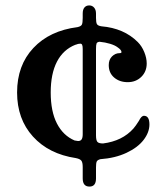

<svg xmlns="http://www.w3.org/2000/svg" viewBox="-20 -578 621 708"><path d="M285 80V38Q285 21 280 14.5Q275 8 260 5Q160 -10 101.5 -74.5Q43 -139 43 -237Q43 -337 103 -401Q163 -465 266 -478Q279 -481 282 -487.5Q285 -494 285 -512V-528Q285 -543 291.5 -550.5Q298 -558 309 -558Q320 -558 327 -550Q334 -542 334 -528V-512Q334 -495 337.5 -489Q341 -483 354 -481Q437 -474 488 -423Q503 -408 512 -386Q521 -364 521 -344Q521 -314 501 -294.5Q481 -275 451 -275Q421 -275 401 -292Q381 -309 381 -338Q381 -358 393 -370Q405 -382 421 -382Q428 -382 428 -386Q428 -394 413 -404Q404 -411 386 -416.5Q368 -422 347 -424Q338 -423 336 -417.5Q334 -412 334 -397V-79Q334 -61 339 -55Q344 -49 360 -49Q431 -58 472 -104Q480 -113 492 -132Q497 -142 501.5 -146.5Q506 -151 511 -151Q531 -151 531 -119Q531 -90 509.5 -62Q488 -34 446.5 -14.5Q405 5 350 9Q339 12 336.5 18Q334 24 334 40V80Q334 110 310 110Q285 110 285 80ZM255 -60 268 -58Q277 -58 281 -64Q285 -70 285 -83V-397Q285 -408 283 -412.5Q281 -417 276 -417Q268 -417 259 -413H258Q213 -395 190 -350.5Q167 -306 167 -237Q167 -167 190 -122.5Q213 -78 255 -60Z"/></svg>

Font: Raigarh Medium
Style: Regular
Weight: 500
Designer: jaikishan Patel
Foundry: MagicType
Version: Version 1.000